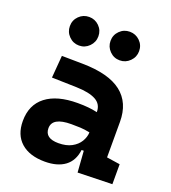

<svg xmlns="http://www.w3.org/2000/svg" viewBox="-139 -858 864 971"><g transform="rotate(20 293.0 -372.5)"><path d="M388.2 4.9 379.9 -109.4H368.2Q360.8 -49.8 320.6 -20Q280.3 9.8 212.9 9.8Q130.4 9.8 84.5 -30.8Q38.6 -71.3 38.6 -146Q38.6 -232.9 98.6 -279.3Q158.7 -325.7 269 -325.7Q301.3 -325.7 326.4 -323.2Q351.6 -320.8 375 -315.4V-316.9Q375 -358.4 339.6 -377.7Q304.2 -397 234.4 -398.9L102.1 -402.3L111.8 -522.5L224.6 -521Q365.2 -519 433.6 -465.6Q502 -412.1 502 -309.6V-118.2L573.7 -107.4V0ZM375 -206.5Q346.7 -212.4 323.7 -213.4Q300.8 -214.4 275.4 -214.4Q172.9 -214.4 172.9 -155.8Q172.9 -101.6 245.6 -101.6Q287.6 -101.6 316.2 -116.9Q344.7 -132.3 359.4 -156.5Q374 -180.7 375 -206.5ZM393.6 -601.1Q361.8 -601.1 339.4 -623.8Q316.9 -646.5 316.9 -678.2Q316.9 -710.4 339.4 -732.7Q361.8 -754.9 393.6 -754.9Q425.3 -754.9 448 -732.7Q470.7 -710.4 470.7 -678.2Q470.7 -646.5 448 -623.8Q425.3 -601.1 393.6 -601.1ZM174.8 -601.1Q143.1 -601.1 120.6 -623.8Q98.1 -646.5 98.1 -678.2Q98.1 -710.4 120.6 -732.7Q143.1 -754.9 174.8 -754.9Q206.5 -754.9 229 -732.7Q251.5 -710.4 251.5 -678.2Q251.5 -646.5 229 -623.8Q206.5 -601.1 174.8 -601.1Z"/></g></svg>

Font: Cascadia Code NF
Style: Bold
Weight: 700
Monospace: yes
Designer: Aaron Bell
Foundry: Saja Typeworks
Version: Version 2404.023; ttfautohint (v1.8.4)